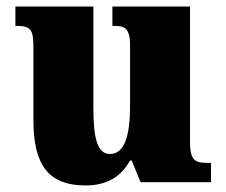

<svg xmlns="http://www.w3.org/2000/svg" viewBox="-20 -556 689 586"><path d="M241 10C308 10 350 -18 377 -66H382L409 0H624V-59H612C580 -59 560 -63 560 -120V-536H323V-477H327C359 -477 377 -472 377 -417V-233C377 -142 360 -86 316 -86C275 -86 265 -139 265 -230V-536H27V-477H30C78 -477 82 -462 82 -405V-189C82 -55 126 10 241 10Z"/></svg>

Font: Noto Serif Georgian SemiCondensed Black
Style: Regular
Weight: 900
Width: 4
Designer: Monotype Design Team, Akaki Razmadze
Foundry: Google LLC
Version: Version 2.003